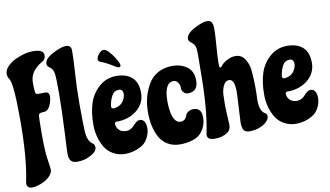

<svg xmlns="http://www.w3.org/2000/svg" viewBox="-84 -937 2166 1260"><g transform="rotate(-10 998.5 -307.0)"><path d="M5 80Q36 -68 36 -319.5Q36 -571 10 -598Q1 -610 1 -629Q1 -664 40 -694Q48 -700 61.5 -709Q75 -718 116 -732.5Q157 -747 196 -747Q267 -747 267 -708Q267 -681 245 -669Q223 -657 205 -640.5Q187 -624 180 -613L174 -602Q160 -577 160 -541.5Q160 -506 163 -479Q163 -466 183 -465Q214 -466 228 -466Q255 -466 255 -437Q255 -408 240.5 -376Q226 -344 200 -342Q171 -342 164 -332Q159 -323 159 -204.5Q159 -86 168 -30Q177 26 177 38Q177 50 173 58Q157 89 122 108Q73 133 37.5 133Q2 133 2 100Z M450 -707Q450 -648 443.5 -554.5Q437 -461 437 -355Q437 -249 439.5 -178.5Q442 -108 474 -85Q491 -75 491 -54Q491 -33 465 -15Q417 18 357 18Q316 18 306 -16Q303 -30 303 -49.5Q303 -69 304.5 -94Q306 -119 308 -159Q317 -339 317 -443.5Q317 -548 314 -570Q310 -606 289 -621L282 -626Q269 -635 269 -650Q269 -683 325.5 -713Q382 -743 414 -743Q450 -743 450 -707Z M638 -300Q638 -294 642 -290Q646 -285 652 -285Q709 -290 728 -339Q733 -350 735 -365Q734 -400 707 -400Q676 -400 659.5 -370Q643 -340 638 -300ZM656 -196Q644 -196 644 -184Q644 -160 661.5 -142.5Q679 -125 709.5 -125Q740 -125 764.5 -153Q789 -181 807.5 -181Q826 -181 837 -165Q848 -149 848 -119.5Q848 -90 833.5 -60.5Q819 -31 799 -16Q779 -1 754 8Q717 22 675.5 22Q634 22 598 2Q562 -18 542 -52Q503 -120 503 -202.5Q503 -285 523 -346Q543 -407 591.5 -449.5Q640 -492 706.5 -492Q773 -492 810.5 -458Q848 -424 848 -355Q848 -286 793.5 -241Q739 -196 656 -196ZM624 -600Q607 -606 605 -619Q605 -636 621.5 -655.5Q638 -675 653.5 -675Q669 -675 689 -653Q717 -622 732 -592Q746 -569 746 -557Q746 -545 735 -545Q728 -545 720 -549Q655 -590 624 -600Z M1167 -190Q1221 -190 1221 -124Q1220 -84 1204 -54.5Q1188 -25 1168.5 -10.5Q1149 4 1121 12Q1084 23 1040 23Q996 23 960.5 2Q925 -19 906 -55Q870 -123 870 -219Q870 -324 917 -404Q940 -445 981.5 -469Q1023 -493 1080 -493Q1137 -493 1177.5 -463.5Q1218 -434 1218 -372Q1218 -298 1151 -298Q1134 -298 1122.5 -310.5Q1111 -323 1111 -335.5Q1111 -348 1109.5 -356.5Q1108 -365 1097.5 -379.5Q1087 -394 1071 -394Q1008 -394 1008 -268Q1008 -230 1015 -193Q1030 -123 1071 -123Q1102 -123 1113 -155Q1116 -169 1132 -179.5Q1148 -190 1167 -190Z M1382 -461 1383 -435Q1385 -428 1389 -428Q1393 -428 1397 -432Q1410 -452 1440 -468.5Q1470 -485 1497 -485Q1538 -485 1559.5 -453Q1581 -421 1587 -380Q1593 -310 1593 -262.5Q1593 -215 1591 -175Q1591 -104 1623 -84Q1639 -75 1639 -61.5Q1639 -48 1632 -37Q1616 -13 1584.5 1Q1553 15 1530 16L1507 18Q1477 17 1467 1Q1457 -15 1457 -49L1466 -221Q1467 -234 1467 -255Q1467 -337 1430 -337Q1406 -337 1392.5 -309Q1379 -281 1377.5 -246.5Q1376 -212 1376 -171L1382 -47Q1382 -14 1359 2Q1324 26 1273.5 26Q1223 26 1223 -7L1226 -25Q1258 -180 1258 -437Q1259 -473 1259 -516.5Q1259 -560 1257.5 -575.5Q1256 -591 1248 -603.5Q1240 -616 1225 -626Q1212 -636 1212 -649Q1212 -683 1268 -713Q1324 -743 1357 -743Q1394 -743 1394 -687Q1394 -646 1388 -571Q1382 -496 1382 -461Z M1776 -300Q1776 -294 1780 -290Q1784 -285 1790 -285Q1847 -290 1866 -339Q1871 -350 1873 -365Q1872 -400 1845 -400Q1814 -400 1797.5 -370Q1781 -340 1776 -300ZM1794 -196Q1782 -196 1782 -184Q1782 -160 1799.5 -142.5Q1817 -125 1847.5 -125Q1878 -125 1902.5 -153Q1927 -181 1945.5 -181Q1964 -181 1975 -165Q1986 -149 1986 -119.5Q1986 -90 1971.5 -60.5Q1957 -31 1937 -16Q1917 -1 1892 8Q1855 22 1813.5 22Q1772 22 1736 2Q1700 -18 1680 -52Q1641 -120 1641 -202.5Q1641 -285 1661 -346Q1681 -407 1729.5 -449.5Q1778 -492 1844.5 -492Q1911 -492 1948.5 -458Q1986 -424 1986 -355Q1986 -286 1931.5 -241Q1877 -196 1794 -196Z"/></g></svg>

Font: Chicle
Style: Regular
Weight: 400
Designer: Angel Koziupa and Alejandro Paul
Foundry: Angel Koziupa and Alejandro Paul
Version: Version 1.000